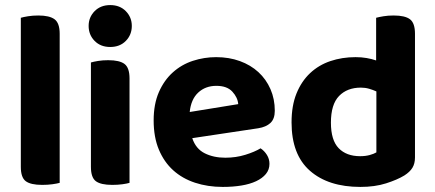

<svg xmlns="http://www.w3.org/2000/svg" viewBox="-20 -721 1713 756"><path d="M146 7Q101 7 81.5 -7.5Q62 -22 62 -64V-651Q72 -654 90.5 -657Q109 -660 131 -660Q175 -660 195 -645Q215 -630 215 -588V-1Q204 2 186 4.5Q168 7 146 7Z M490 -1Q480 2 462 4.5Q444 7 422 7Q377 7 357.5 -7.5Q338 -22 338 -64V-475Q348 -478 366 -481Q384 -484 406 -484Q451 -484 470.5 -469Q490 -454 490 -412ZM329 -619Q329 -653 352.5 -677Q376 -701 414 -701Q452 -701 475.5 -677Q499 -653 499 -619Q499 -584 475.5 -560Q452 -536 414 -536Q376 -536 352.5 -560Q329 -584 329 -619Z M737 -177Q751 -135 786 -117.5Q821 -100 867 -100Q909 -100 946 -111.5Q983 -123 1006 -137Q1021 -127 1031 -111Q1041 -95 1041 -76Q1041 -53 1027 -36Q1013 -19 988.5 -7.5Q964 4 930.5 9.5Q897 15 857 15Q798 15 748 -1.5Q698 -18 662 -50.5Q626 -83 605.5 -132Q585 -181 585 -247Q585 -311 605.5 -358Q626 -405 660.5 -436Q695 -467 739.5 -481.5Q784 -496 831 -496Q882 -496 924.5 -480.5Q967 -465 997.5 -437Q1028 -409 1045 -370Q1062 -331 1062 -285Q1062 -253 1045 -237Q1028 -221 997 -216ZM832 -383Q789 -383 760.5 -356.5Q732 -330 727 -280L918 -311Q916 -337 895 -360Q874 -383 832 -383Z M1380 -496Q1403 -496 1423.5 -492.5Q1444 -489 1461 -483V-651Q1472 -654 1490 -657Q1508 -660 1530 -660Q1575 -660 1594.5 -645Q1614 -630 1614 -588V-101Q1614 -77 1604 -60.5Q1594 -44 1572 -30Q1544 -13 1500 1Q1456 15 1399 15Q1273 15 1200.5 -48.5Q1128 -112 1128 -239Q1128 -305 1147.5 -353Q1167 -401 1201 -433Q1235 -465 1281 -480.5Q1327 -496 1380 -496ZM1462 -361Q1449 -367 1433.5 -371.5Q1418 -376 1401 -376Q1347 -376 1315 -343Q1283 -310 1283 -238Q1283 -169 1313.5 -137.5Q1344 -106 1398 -106Q1419 -106 1435.5 -110.5Q1452 -115 1462 -121Z"/></svg>

Font: Baloo Da 2
Style: Bold
Weight: 700
Designer: Noopur Datye, Sulekha Rajkumar and Ek Type
Foundry: Ek Type
Version: Version 1.640;hotconv 1.0.111;makeotfexe 2.5.65597; ttfautoh